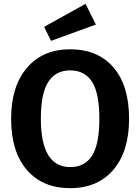

<svg xmlns="http://www.w3.org/2000/svg" viewBox="-20 -965 731 1001"><path d="M426 -945 480 -837 246 -752 210 -825ZM346 -708Q490 -708 571.5 -613.5Q653 -519 653 -346Q653 -176 571 -80Q489 16 346 16Q202 16 120 -79Q38 -174 38 -346Q38 -515 120.5 -611.5Q203 -708 346 -708ZM193 -346Q193 -94 346 -94Q422 -94 460 -153.5Q498 -213 498 -346Q498 -479 460 -538.5Q422 -598 346 -598Q270 -598 231.5 -538Q193 -478 193 -346Z"/></svg>

Font: Fira Sans SemiBold
Style: Regular
Weight: 600
Designer: bBox Type GmbH & Carrois Corporate GbR & Edenspiekermann AG
Foundry: bBox Type GmbH & Carrois Corporate GbR & Edenspiekermann AG
Version: Version 4.301;PS 004.301;hotconv 1.0.88;makeotf.lib2.5.64775